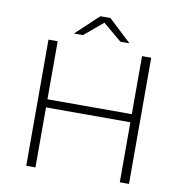

<svg xmlns="http://www.w3.org/2000/svg" viewBox="-93 -962 1000 1049"><g transform="rotate(10 407.0 -437.5)"><path d="M173 0V-333H641V0H692V-700H641V-378H173V-700H122V0ZM253 -757H303L407 -844L511 -757H561L435 -875H379Z"/></g></svg>

Font: Montserrat Light
Style: Regular
Weight: 300
Designer: Julieta Ulanovsky
Foundry: Julieta Ulanovsky
Version: Version 7.200